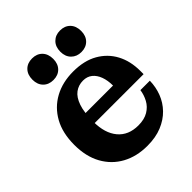

<svg xmlns="http://www.w3.org/2000/svg" viewBox="-203 -842 977 977"><g transform="rotate(-45 285.5 -354.0)"><path d="M291 11Q214 11 155.5 -21Q97 -53 64 -112.5Q31 -172 31 -256Q31 -341 64 -400.5Q97 -460 155.5 -492Q214 -524 291 -524L294 -456Q261 -456 236 -437.5Q211 -419 197 -378.5Q183 -338 183 -270Q183 -188 222 -141.5Q261 -95 332 -95Q375 -95 403.5 -112Q432 -129 447 -157Q462 -185 466 -215H534Q533 -170 517.5 -129.5Q502 -89 471.5 -57.5Q441 -26 396 -7.5Q351 11 291 11ZM107 -261V-330H384L535 -284V-261ZM384 -330Q384 -367 373.5 -395.5Q363 -424 343 -440Q323 -456 294 -456L291 -524Q370 -524 424 -493Q478 -462 506.5 -408.5Q535 -355 535 -284ZM391 -564Q358 -564 337 -585Q316 -606 316 -641Q316 -677 337 -698Q358 -719 391 -719Q425 -719 445.5 -698Q466 -677 466 -641Q466 -606 445.5 -585Q425 -564 391 -564ZM190 -564Q156 -564 135.5 -585Q115 -606 115 -641Q115 -677 135.5 -698Q156 -719 190 -719Q224 -719 244.5 -698Q265 -677 265 -641Q265 -606 244.5 -585Q224 -564 190 -564Z"/></g></svg>

Font: Montagu Slab 144pt SemiBold
Style: Regular
Weight: 600
Version: Version 1.000